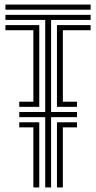

<svg xmlns="http://www.w3.org/2000/svg" viewBox="-20 -820 422 840"><path d="M64.2 -352.5V-375H126V-687.8H3.8V-710.2H151.8V-352.5ZM3.8 -777.5V-800H376.5V-777.5ZM126 0V-262.8H64.2V-285H151.8V0ZM229.2 0V-285H316.8V-262.8H255V0ZM229.2 -352.5V-710.2H376.5V-687.8H255V-375H316.8V-352.5ZM177.8 0V-307.5H64.2V-330H177.8V-732.8H3.8V-755H376.5V-732.8H203.5V-330H316.8V-307.5H203.5V0Z"/></svg>

Font: Big Shoulders Inline Display Thin ExtraBold
Style: Regular
Weight: 800
Version: Version 2.002